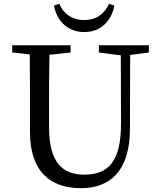

<svg xmlns="http://www.w3.org/2000/svg" viewBox="-20 -970 838 1006"><path d="M551 -950C529 -900 487 -865 422 -865C356 -865 311 -900 291 -950L263 -941C274 -875 323 -802 422 -802C519 -802 568 -875 579 -941ZM760 -733H498V-695L613 -680L614 -323C614 -127 550 -55 422 -55C309 -55 237 -116 237 -304V-394C237 -492 237 -588 239 -683L350 -695V-733H44V-695L136 -685C137 -589 137 -491 137 -394V-279C137 -70 245 16 404 16C555 16 661 -72 661 -297L662 -682L760 -695Z"/></svg>

Font: Noto Serif SC Medium
Style: Regular
Weight: 500
Designer: Ryoko NISHIZUKA 西塚涼子 (kana & ideographs); Frank Grießhammer (Latin, Greek & Cyrillic); Wenlong ZHANG 张文龙 (bopomofo); San
Foundry: Adobe Systems Incorporated
Version: Version 1.001;PS 1.001;hotconv 16.6.54;makeotf.lib2.5.65590